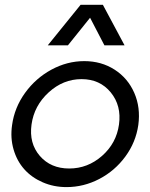

<svg xmlns="http://www.w3.org/2000/svg" viewBox="-20 -763 620 791"><path d="M29.8 -248Q39.6 -319.8 83.3 -380.4Q127 -440.9 191.9 -476.1Q256.8 -511.2 327.1 -511.2Q397.5 -511.2 452.1 -476.1Q506.8 -440.9 533.2 -380.4Q559.6 -319.8 549.8 -248Q539.6 -176.8 496.3 -117.9Q453.1 -59.1 388.9 -25.6Q324.7 7.8 253.9 7.8Q201.2 7.8 155.8 -12Q110.4 -31.7 80.1 -65.7Q49.8 -99.6 35.9 -147.2Q22 -194.8 29.8 -248ZM109.9 -250Q99.1 -172.9 144 -120.8Q189 -68.8 265.1 -68.8Q341.3 -68.8 400.4 -120.8Q459.5 -172.9 470.2 -250Q481 -327.6 436.3 -382.3Q391.6 -437 315.9 -437Q240.2 -437 180.4 -382.3Q120.6 -327.6 109.9 -250ZM176.8 -576.2 312 -743.2H403.8L493.2 -576.2H410.2L351.1 -689.9L259.8 -576.2Z"/></svg>

Font: Human Sans
Style: Italic
Weight: 400
Italic angle: -8°
Designer: Tim Radville
Foundry: Continuum
Version: Version 1.000;FEAKit 1.0